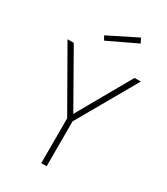

<svg xmlns="http://www.w3.org/2000/svg" viewBox="-223 -1019 971 1116"><g transform="rotate(30 263.0 -461.0)"><path d="M245 -301 17 -700H59L263 -341L467 -700H509L281 -301V0H245ZM190 -826 382 -922 398 -891 205 -799Z"/></g></svg>

Font: Cairo ExtraLight
Style: Regular
Weight: 275
Designer: Mohamed Gaber, Accademia di Belle Arti di Urbino and others
Foundry: Kief Type Foundry, Accademia di Belle Arti di Urbino and others
Version: Version 3.011